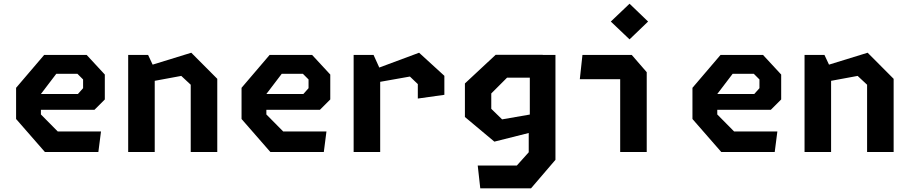

<svg xmlns="http://www.w3.org/2000/svg" viewBox="-20 -836 5000 1056"><path d="M227 0H521L535.5 -113H297.5L205 -206.5V-232H499.5L556.5 -289V-426L456.5 -534H223L68.5 -353V-181.5ZM205 -319 289.5 -430H406L437 -399V-351L408.5 -319Z M1029 0H1175V-402.5L1032 -546L819.5 -480.5L794.5 -534H685V0H831V-391.5L977 -418.5L1029 -370Z M1467 0H1761L1775.5 -113H1537.5L1445 -206.5V-232H1739.5L1796.5 -289V-426L1696.5 -534H1463L1308.5 -353V-181.5ZM1445 -319 1529.5 -430H1646L1677 -399V-351L1648.5 -319Z M2278 -294 2424 -314.5V-419L2285 -546L2066 -464.5L2034.5 -534H1925V0H2071V-386L2234.5 -415L2278 -373.5Z M2621.5 200H2900.5L3035 43V-534H2965V-534.5H2706L2537 -377V-192.5L2699 -57L2888 -104.5V1.5L2822.5 74.5H2607.5ZM2682 -237.5V-322L2769 -409H2894V-206L2741.5 -179.5Z M3391 0H3537V-439L3454.5 -534H3183.5L3169 -400.5H3391ZM3442.5 -619.5 3544.5 -717.5 3442.5 -815.5 3339.5 -717.5Z M3947 0H4241L4255.5 -113H4017.5L3925 -206.5V-232H4219.5L4276.5 -289V-426L4176.5 -534H3943L3788.5 -353V-181.5ZM3925 -319 4009.5 -430H4126L4157 -399V-351L4128.5 -319Z M4749 0H4895V-402.5L4752 -546L4539.5 -480.5L4514.5 -534H4405V0H4551V-391.5L4697 -418.5L4749 -370Z"/></svg>

Font: Monaspace Krypton
Style: Bold
Weight: 700
Designer: Riley Cran & the Lettermatic Team
Foundry: Lettermatic
Version: Version 1.200 (Monaspace Krypton)